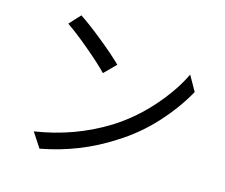

<svg xmlns="http://www.w3.org/2000/svg" viewBox="-105 -874 1210 1034"><g transform="rotate(15 500.0 -357.0)"><path d="M226.6 -733.4Q280.3 -698.2 360.4 -633.3Q440.4 -568.4 482.4 -526.4L418.9 -462.9Q379.9 -503.9 301.8 -569.8Q223.6 -635.7 169.9 -671.9ZM140.6 -63.5Q359.4 -96.7 541 -209Q651.4 -278.3 740.2 -378.9Q829.1 -479.5 875 -577.1L922.9 -492.2Q867.2 -391.6 780.8 -297.4Q694.3 -203.1 586.9 -136.7Q409.2 -21.5 194.3 18.6Z"/></g></svg>

Font: GenYoGothic TW TTF Regular
Style: Regular
Weight: 400
Version: Version 1.300